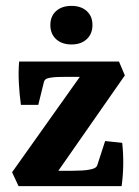

<svg xmlns="http://www.w3.org/2000/svg" viewBox="-20 -632 473 652"><path d="M261 -385 268 -371H203Q190 -371 175.5 -370.5Q161 -370 150 -368Q142 -367 136 -363.5Q130 -360 128 -349L110 -276H51Q46 -312 44 -350.5Q42 -389 45 -423H384L404 -376L169 -39L162 -52H223Q240 -52 258 -53Q276 -54 289 -57Q298 -59 303.5 -62.5Q309 -66 311 -73L337 -153L395 -147Q399 -110 398.5 -73Q398 -36 393 0H43L21 -47ZM294 -547Q294 -517 274.5 -499Q255 -481 223 -481Q190 -481 170.5 -499Q151 -517 151 -547Q151 -577 170.5 -594.5Q190 -612 223 -612Q255 -612 274.5 -594.5Q294 -577 294 -547Z"/></svg>

Font: Rasa
Style: Bold
Weight: 700
Designer: Anna Giedrys (Yrsa+Rasa design), David Brezina (Yrsa art-direction, Rasa art-direction, design)
Foundry: Rosetta Type Foundry
Version: Version 2.004